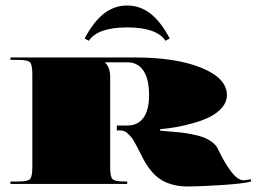

<svg xmlns="http://www.w3.org/2000/svg" viewBox="-20 -661 923 690"><path d="M299.4 -514.4 284.1 -522.7Q316.4 -583.5 353.6 -612.3Q390.7 -641.2 437.1 -641.2Q483.4 -641.2 520.5 -612.3Q557.7 -583.5 590 -522.7L574.7 -514.4Q542.8 -562.5 437.1 -562.5Q331.3 -562.5 299.4 -514.4ZM17.5 -454.5H463.3Q612.8 -454.5 704.1 -417.2Q795.5 -379.8 795.5 -319.1Q795.5 -295 778.4 -274.9Q761.4 -254.8 736 -241.9Q710.7 -229 676.8 -219.2Q642.9 -209.4 613.6 -204.3Q584.4 -199.3 555.5 -196.7V-191.4Q564.2 -190.6 588.3 -188.6Q612.3 -186.6 629.2 -184.9Q646 -183.1 669.8 -178.5Q693.6 -174 710.2 -167.8Q726.8 -161.7 741.9 -150.6Q757 -139.4 763.5 -125Q785.4 -78.2 809.7 -45.7Q833.9 -13.1 855.8 -13.1Q861 -13.1 880.7 -17L882.9 -8.7Q855.8 -0.9 773.8 4.2Q691.9 9.2 655.2 9.2Q601.4 9.2 562.7 -12.7Q524 -34.5 493.9 -91.8Q489.9 -99.7 482.7 -113.9Q475.5 -128.1 471.6 -135.3Q467.7 -142.5 461.5 -153.4Q455.4 -164.3 450.4 -169.8Q445.4 -175.3 439 -181.4Q432.7 -187.5 425.9 -189.9Q419.1 -192.3 411.3 -192.3H399.9V-209.8H437.1Q475.5 -209.8 495.6 -237.8Q515.7 -265.7 515.7 -319.1Q515.7 -376.7 495.6 -406.9Q475.5 -437.1 437.1 -437.1H358.4V-435.3Q375.9 -417.8 375.9 -384.6V-61.2Q375.9 -25.8 384.4 -17.3Q392.9 -8.7 428.3 -8.7H437.1V0H17.5V-8.7H43.7Q79.1 -8.7 87.6 -17.3Q96.2 -25.8 96.2 -61.2V-393.4Q96.2 -428.8 87.6 -437.3Q79.1 -445.8 43.7 -445.8H17.5Z"/></svg>

Font: FoglihtenBlackPcs
Style: BlackPcs
Weight: 900
Version: Version 0.75